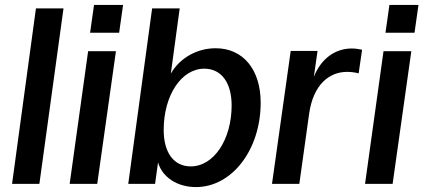

<svg xmlns="http://www.w3.org/2000/svg" viewBox="-20 -747 1720 780"><path d="M29 0H140L238 -713H126Z M263 0H375L451 -539H338ZM346 -614H464L480 -727H362Z M776 13C922 13 1039 -138 1039 -330C1039 -464 968 -551 856 -551C780 -551 710 -511 674 -448L710 -713H598L501 0H610L622 -87C640 -26 701 13 776 13ZM755 -71C686 -71 645 -127 645 -219C645 -360 717 -468 810 -468C880 -468 921 -410 921 -319C921 -179 848 -71 755 -71Z M1085 0H1196L1236 -286C1253 -404 1318 -455 1390 -455C1405 -455 1422 -453 1437 -449L1451 -545C1437 -548 1423 -550 1409 -550C1341 -550 1284 -508 1255 -435L1270 -540H1161Z M1463 0H1575L1651 -539H1538ZM1546 -614H1664L1680 -727H1562Z"/></svg>

Font: Ronzino Medium
Style: Italic
Weight: 500
Italic angle: -7.99998°
Designer: Nunzio Mazzaferro
Foundry: Collletttivo
Version: Version 1.000;Glyphs 3.3 (3337)